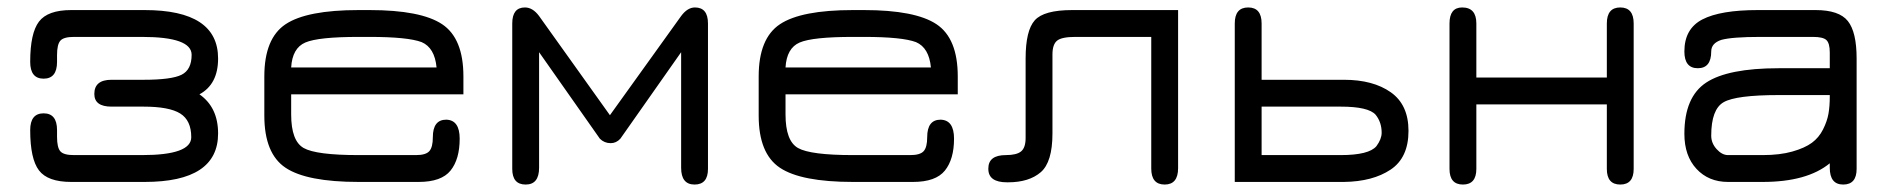

<svg xmlns="http://www.w3.org/2000/svg" viewBox="-20 -488 5071 515"><path d="M365 -202H279Q233 -202 233 -236Q233 -274 279 -274H365Q440 -274 467 -287.5Q494 -301 494 -341Q494 -389 361 -389H178Q151 -389 142 -379Q133 -369 133 -340V-322Q133 -277 97 -277Q61 -277 61 -322Q61 -399 84.5 -430Q108 -461 171 -461H368Q565 -461 565 -331Q565 -262 515 -235Q565 -200 565 -130Q565 0 368 0H171Q108 0 84.5 -31Q61 -62 61 -139Q61 -184 97 -184Q133 -184 133 -139V-121Q133 -92 142 -82Q151 -72 178 -72H361Q493 -72 493 -120Q493 -165 463.5 -183.5Q434 -202 365 -202Z M1223 -283V-235H761V-181Q761 -110 794.5 -91Q828 -72 942 -72H1096Q1122 -72 1131.5 -82.5Q1141 -93 1141 -120Q1141 -167 1177 -167Q1213 -166 1213 -116Q1213 -61 1188.5 -30.5Q1164 0 1103 0H942Q803 0 746 -38Q689 -76 689 -178V-283Q689 -385 746 -423Q803 -461 942 -461H971Q1109 -461 1166 -423Q1223 -385 1223 -283ZM971 -389H942Q834 -389 799 -374Q764 -359 761 -307H1151Q1146 -360 1111 -375Q1074 -389 971 -389Z M1807 -348 1644 -116Q1633 -104 1618 -104Q1601 -104 1589 -116L1426 -348V-38Q1426 7 1390 7Q1354 7 1354 -35V-425Q1354 -468 1388 -468Q1409 -468 1426 -445L1616 -179L1807 -445Q1824 -468 1844 -468Q1879 -468 1879 -425V-35Q1879 7 1843 7Q1807 7 1807 -38Z M2549 -283V-235H2087V-181Q2087 -110 2120.5 -91Q2154 -72 2268 -72H2422Q2448 -72 2457.5 -82.5Q2467 -93 2467 -120Q2467 -167 2503 -167Q2539 -166 2539 -116Q2539 -61 2514.5 -30.5Q2490 0 2429 0H2268Q2129 0 2072 -38Q2015 -76 2015 -178V-283Q2015 -385 2072 -423Q2129 -461 2268 -461H2297Q2435 -461 2492 -423Q2549 -385 2549 -283ZM2297 -389H2268Q2160 -389 2125 -374Q2090 -359 2087 -307H2477Q2472 -360 2437 -375Q2400 -389 2297 -389Z M3140 -461V-37Q3140 7 3104 7Q3068 7 3068 -36V-389H2864Q2828 -389 2815.5 -379Q2803 -369 2803 -342V-130Q2803 -53 2771.5 -26Q2740 1 2684 1H2681Q2631 1 2631 -35V-36Q2631 -72 2678 -72Q2707 -72 2719 -82Q2731 -92 2731 -118V-331Q2731 -406 2755.5 -433.5Q2780 -461 2856 -461Z M3585 0H3292V-425Q3292 -468 3328 -468Q3364 -468 3364 -425V-274H3585Q3663 -274 3710.5 -240.5Q3758 -207 3758 -137Q3758 -65 3710 -33Q3662 -1 3585 0ZM3364 -72H3576Q3652 -72 3672 -96Q3686 -115 3686 -132Q3686 -160 3670 -180Q3651 -202 3576 -202H3364Z M3940 -208V-35Q3940 7 3904 7Q3868 7 3868 -35V-425Q3868 -468 3902 -468Q3940 -468 3940 -425V-280H4290V-425Q4290 -468 4326 -468Q4362 -468 4362 -425V-35Q4362 7 4326 7Q4290 7 4290 -35V-208Z M4751 -305H4888V-347Q4888 -372 4879 -380.5Q4870 -389 4843 -389H4702Q4626 -389 4597 -381Q4570 -372 4570 -350Q4570 -305 4534 -305Q4498 -305 4498 -350Q4498 -411 4546.5 -436Q4595 -461 4695 -461H4850Q4913 -461 4936.5 -431.5Q4960 -402 4960 -331V-35Q4960 7 4924 7Q4888 7 4888 -38V-50Q4827 0 4708 0H4615Q4563 0 4530.5 -35Q4498 -70 4498 -129Q4498 -228 4556.5 -266.5Q4615 -305 4751 -305ZM4888 -233H4751Q4637 -233 4603.5 -214Q4570 -195 4570 -124Q4570 -104 4584.5 -88Q4599 -72 4615 -72H4708Q4754 -72 4787.5 -81.5Q4821 -91 4840 -105Q4859 -119 4870 -141Q4881 -163 4884.5 -183Q4888 -203 4888 -229Z"/></svg>

Font: Jura SemiBold
Style: Regular
Weight: 600
Designer: Daniel Johnson, Alexei Vanyashin
Foundry: Daniel Johnson
Version: Version 5.103